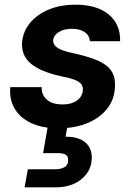

<svg xmlns="http://www.w3.org/2000/svg" viewBox="-20 -536 577 820"><path d="M230 12Q160 12 112 -11Q64 -34 41.5 -74Q19 -114 24 -164H158Q157 -143 167 -126Q177 -109 197 -99.5Q217 -90 247 -90Q274 -90 293 -98Q312 -106 322.5 -120Q333 -134 334 -151Q335 -169 324.5 -179.5Q314 -190 294 -197Q274 -204 247 -209Q212 -216 180 -227.5Q148 -239 124 -255Q100 -271 86.5 -294.5Q73 -318 74 -351Q77 -399 106.5 -436Q136 -473 186.5 -494.5Q237 -516 303 -516Q394 -516 444.5 -474Q495 -432 493 -360H364Q362 -385 341.5 -399Q321 -413 287 -413Q252 -413 230 -398.5Q208 -384 207 -363Q207 -349 217.5 -338.5Q228 -328 249 -320.5Q270 -313 301 -307Q341 -298 373 -287Q405 -276 428 -260.5Q451 -245 462 -222Q473 -199 471 -165Q469 -111 437 -71Q405 -31 351.5 -9.5Q298 12 230 12ZM85 264 99 187H213Q240 187 255.5 178Q271 169 271 149Q272 132 261 125Q250 118 227 118H164L186 -7H270L260 48Q291 47 317 56.5Q343 66 358 87Q373 108 372 142Q370 180 349 207.5Q328 235 294.5 249.5Q261 264 221 264Z"/></svg>

Font: DM Sans
Style: Bold Italic
Weight: 700
Italic angle: -10°
Designer: Colophon Foundry, Jonny Pinhorn
Foundry: Colophon Foundry
Version: Version 4.004;gftools[0.9.30]